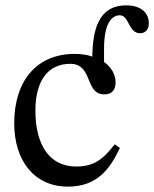

<svg xmlns="http://www.w3.org/2000/svg" viewBox="-20 -686 575 716"><path d="M233 10C340 10 389 -53 427 -134L408 -148C363 -90 329 -65 264 -65C161 -65 112 -151 112 -273C112 -388 161 -448 242 -448C328 -448 295 -334 369 -334C397 -334 411 -350 411 -379C411 -408 395 -436 368 -455V-504C368 -600 397 -629 427 -629C462 -629 458 -562 503 -562C520 -562 535 -574 535 -599C535 -637 507 -666 451 -666C345 -666 326 -571 324 -475C305 -482 282 -485 259 -485C115 -485 33 -383 33 -226C33 -87 108 10 233 10Z"/></svg>

Font: STIX Two Text
Style: Regular
Weight: 400
Designer: Ross Mills, John Hudson & Paul Hanslow, Tiro Typeworks Ltd; with prior portions MicroPress Inc., and Coen Hoffman.
Foundry: Tiro Typeworks Ltd
Version: Version 2.13 b171